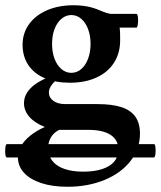

<svg xmlns="http://www.w3.org/2000/svg" viewBox="-59 -445 619 738"><path d="M9.8 159.2Q9.8 137.2 22 116.2Q34.2 95.2 57.4 76.4Q80.6 57.6 113.3 43Q75.2 28.3 54.2 4.4Q33.2 -19.5 33.2 -48.3Q33.2 -79.6 57.9 -105.2Q82.5 -130.9 129.9 -149.4L161.1 -141.1Q144.5 -126.5 136.7 -114Q128.9 -101.6 128.9 -89.4Q128.9 -69.8 146.2 -57.4Q163.6 -44.9 190.9 -44.9H314.9Q372.1 -44.9 408.2 -33Q444.3 -21 461.7 4.2Q479 29.3 479 68.8Q479 127 442.9 173.6Q406.7 220.2 343 246.6Q279.3 272.9 199.7 272.9Q142.6 272.9 99.6 258.8Q56.6 244.6 33.2 219Q9.8 193.4 9.8 159.2ZM396 130.4Q396 93.3 366.5 73.7Q336.9 54.2 280.8 54.2H168.5Q148.4 64 137.2 82.3Q126 100.6 126 123.5Q126 152.3 141.8 172.9Q157.7 193.4 188 204.1Q218.3 214.8 260.7 214.8Q303.7 214.8 334 204.8Q364.3 194.8 380.1 176Q396 157.2 396 130.4ZM27.8 -272.9Q27.8 -317.4 52.5 -351.8Q77.1 -386.2 121.6 -405.5Q166 -424.8 223.1 -424.8Q252 -424.8 276.4 -420.2Q300.8 -415.5 324.2 -405.3Q356 -391.6 369.1 -391.6H465.3Q469.7 -391.6 471.2 -378.4Q472.7 -365.2 470.9 -352.1Q469.2 -338.9 465.3 -338.9H400.9Q402.3 -327.6 402.6 -314.9Q402.8 -302.2 402.8 -290Q402.8 -240.7 379.2 -203.9Q355.5 -167 311.8 -147Q268.1 -127 210 -127Q153.8 -127 112.8 -144.5Q71.8 -162.1 49.8 -195.1Q27.8 -228 27.8 -272.9ZM289.1 -276.4Q289.1 -308.1 279.5 -333.3Q270 -358.4 253.2 -372.8Q236.3 -387.2 215.3 -387.2Q194.3 -387.2 177.2 -372.8Q160.2 -358.4 150.6 -333.3Q141.1 -308.1 141.1 -276.4Q141.1 -244.6 150.6 -219.2Q160.2 -193.8 177.2 -179.4Q194.3 -165 215.3 -165Q236.3 -165 253.2 -179.4Q270 -193.8 279.5 -219.2Q289.1 -244.6 289.1 -276.4ZM-32.7 108.9H533.2Q537.1 108.9 538.6 121.8Q540 134.8 538.3 147.5Q536.6 160.2 532.7 160.2H-32.7Q-37.1 160.2 -38.6 147.2Q-40 134.3 -38.3 121.6Q-36.6 108.9 -32.7 108.9Z"/></svg>

Font: Junicode Two Beta VF
Style: Regular
Weight: 400
Designer: Peter S. Baker
Foundry: Briery Creek Software
Version: Version 1.031 beta; ttfautohint (v1.8.1.43-b0c9)